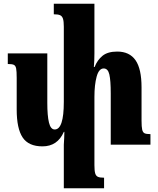

<svg xmlns="http://www.w3.org/2000/svg" viewBox="-20 -780 853 1035"><path d="M791 -57V0H577V-276Q577 -346 569.5 -378.5Q562 -411 539 -411Q513 -411 501 -367Q489 -323 489 -257V110Q489 140 493 154Q497 168 507.5 173Q518 178 541 178V235H324V0Q324 -13 326 -35L327 -69H324Q290 9 209 9Q134 9 102 -39Q70 -87 70 -190V-360Q70 -396 67 -411Q64 -426 54.5 -430.5Q45 -435 22 -435V-492H235V-225Q235 -156 244 -119Q253 -82 275 -82Q324 -82 324 -231V-636Q324 -665 319.5 -679Q315 -693 304 -698Q293 -703 270 -703V-760H489V-492Q489 -454 486 -419H490Q505 -457 533 -479.5Q561 -502 612 -502Q678 -502 710.5 -455.5Q743 -409 743 -309V-130Q743 -96 746.5 -81Q750 -66 759.5 -61.5Q769 -57 791 -57Z"/></svg>

Font: Noto Serif Armenian Black Cond
Style: Regular
Weight: 900
Width: 3
Designer: Monotype Design team
Foundry: Monotype Imaging Inc.
Version: Version 1.000